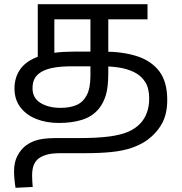

<svg xmlns="http://www.w3.org/2000/svg" viewBox="-20 -574 865 915"><path d="M261 12Q201 12 153 -7Q105 -26 77 -63Q49 -100 49 -152Q49 -206 77.5 -245.5Q106 -285 168 -306.5Q230 -328 332 -328H477Q564 -328 632 -306.5Q700 -285 738.5 -235Q777 -185 777 -98Q777 -31 752 14.5Q727 60 681 94Q648 117 606.5 131Q565 145 511 150.5Q457 156 385 156H272Q230 156 207 162Q184 168 167 179Q151 190 142 210Q133 230 133 263Q133 278 134 291.5Q135 305 136 317L54 321Q51 303 49 281.5Q47 260 47 243Q47 199 63 168.5Q79 138 104 119Q122 106 141.5 98.5Q161 91 186.5 87.5Q212 84 245 84H354Q443 84 500 76.5Q557 69 592 53.5Q627 38 650 13Q670 -9 680.5 -38.5Q691 -68 691 -105Q691 -154 671.5 -184Q652 -214 619.5 -230Q587 -246 547.5 -252Q508 -258 467 -258H325Q274 -258 238.5 -252Q203 -246 178 -232Q156 -219 145.5 -200.5Q135 -182 135 -153Q135 -107 173 -83.5Q211 -60 269 -60Q313 -60 344.5 -73.5Q376 -87 393.5 -120.5Q411 -154 411 -213V-482H239V-302L160 -286V-554H683V-482H496V-226Q496 -159 484.5 -121Q473 -83 452 -57Q421 -19 372.5 -3.5Q324 12 261 12Z"/></svg>

Font: ltamil25
Style: Book
Weight: 400
Designer: Jelle Bosma - Monotype Design Team
Foundry: Monotype Imaging Inc.
Version: Version 2.003